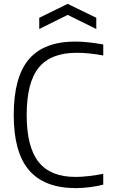

<svg xmlns="http://www.w3.org/2000/svg" viewBox="-20 -964 591 993"><path d="M370 9Q208 8 129.5 -84.5Q51 -177 51 -369Q51 -565 129 -657Q207 -749 370 -749Q400 -749 438.5 -745Q477 -741 514 -734V-677Q478 -684 442.5 -687.5Q407 -691 377 -691Q243 -691 180.5 -614.5Q118 -538 118 -369Q118 -204 179.5 -126.5Q241 -49 370 -49Q383 -49 401.5 -50Q420 -51 440.5 -53.5Q461 -56 480 -59Q499 -62 514 -65V-9Q484 -1 444.5 4Q405 9 370 9ZM183 -872 330 -944 478 -872V-814L330 -887L183 -814Z"/></svg>

Font: Encode Sans Narrow
Style: Light
Weight: 300
Designer: Pablo Impallari, Andres Torresi
Foundry: Pablo Impallari, Andres Torresi
Version: Version 1.000; ttfautohint (v1.00) -l 8 -r 50 -G 200 -x 14 -